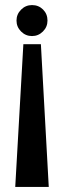

<svg xmlns="http://www.w3.org/2000/svg" viewBox="-20 -636 252 756"><path d="M141 -462 172 100H40L72 -462ZM167 -555Q167 -530 149 -512Q131 -494 106 -494Q81 -494 63 -512Q45 -530 45 -555Q45 -580 63 -598Q81 -616 106 -616Q132 -616 149.5 -598.5Q167 -581 167 -555Z"/></svg>

Font: Piscolabis
Style: Regular
Weight: 400
Designer: Ariel Martín Pérez
Foundry: Tunera Type Foundry
Version: Version 1.000